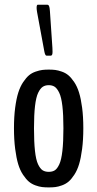

<svg xmlns="http://www.w3.org/2000/svg" viewBox="-20 -794 415 819"><path d="M178.2 -556.6Q172.4 -556.6 168.9 -575.7L138.2 -742.2Q136.2 -753.9 136.2 -760.3Q136.2 -773.9 141.1 -773.9H181.2Q186.5 -773.9 189.2 -768.3Q191.9 -762.7 192.9 -747.1L203.6 -589.4Q204.1 -582.5 204.1 -572.3Q204.1 -556.6 196.8 -556.6ZM250.5 -247.1Q250.5 -304.2 246.1 -341.8Q241.7 -379.4 232.7 -398.2Q223.6 -417 213.4 -423.8Q203.1 -430.7 188 -430.7Q172.9 -430.7 162.4 -423.8Q151.9 -417 142.8 -398.2Q133.8 -379.4 129.4 -342Q125 -304.7 125 -247.1Q125 -188.5 129.2 -150.4Q133.3 -112.3 142.3 -93.3Q151.4 -74.2 161.9 -67.6Q172.4 -61 188 -61Q203.6 -61 213.9 -67.6Q224.1 -74.2 232.9 -93Q241.7 -111.8 246.1 -150.1Q250.5 -188.5 250.5 -247.1ZM216.3 3.9Q204.1 5.4 188 5.4Q171.9 5.4 159.4 3.9Q147 2.4 130.9 -3.4Q114.7 -9.3 102.8 -19.5Q90.8 -29.8 78.1 -48.8Q65.4 -67.9 57.6 -93.8Q49.8 -119.6 44.7 -158.9Q39.6 -198.2 39.6 -247.1Q39.6 -295.9 44.7 -334.7Q49.8 -373.5 58.1 -399.4Q66.4 -425.3 79.1 -444.1Q91.8 -462.9 103.8 -472.9Q115.7 -482.9 132.1 -488.5Q148.4 -494.1 160.4 -495.6Q172.4 -497.1 188 -497.1Q203.6 -497.1 215.6 -495.6Q227.5 -494.1 243.7 -488.5Q259.8 -482.9 271.7 -472.9Q283.7 -462.9 296.4 -444.1Q309.1 -425.3 317.1 -399.4Q325.2 -373.5 330.3 -334.7Q335.4 -295.9 335.4 -247.1Q335.4 -198.2 330.3 -158.9Q325.2 -119.6 317.4 -93.8Q309.6 -67.9 297.1 -48.8Q284.7 -29.8 272.7 -19.5Q260.7 -9.3 244.6 -3.4Q228.5 2.4 216.3 3.9Z"/></svg>

Font: BenchNine
Style: Bold
Weight: 700
Version: Version 1 ; ttfautohint (v0.92.18-e454-dirty) -l 8 -r 50 -G 